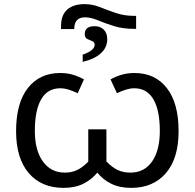

<svg xmlns="http://www.w3.org/2000/svg" viewBox="-20 -901 944 931"><path d="M390 -881Q428 -881 464.5 -866.5Q501 -852 541.5 -838Q582 -824 633 -824H640V-761H632Q575 -761 531 -775Q487 -789 453.5 -803Q420 -817 392 -817Q340 -817 340 -760H276V-775Q276 -828 306 -854.5Q336 -881 390 -881ZM439 -774Q467 -774 483.5 -757Q500 -740 500 -711Q500 -671 469.5 -643Q439 -615 381 -601V-636Q439 -656 439 -684Q439 -697 427 -701.5Q415 -706 403 -712Q391 -718 391 -736Q391 -774 439 -774ZM288 10Q181 10 119.5 -61.5Q58 -133 58 -265Q58 -401 115 -474Q172 -547 272 -547Q306 -547 334 -538.5Q362 -530 387 -516L357 -449Q333 -460 312.5 -466.5Q292 -473 272 -473Q211 -473 180 -420Q149 -367 149 -266Q149 -172 188 -118Q227 -64 294 -64Q328 -64 354 -76.5Q380 -89 408 -117V-274H496V-118Q524 -89 551 -76.5Q578 -64 612 -64Q680 -64 717.5 -118Q755 -172 755 -266Q755 -367 723.5 -420Q692 -473 631 -473Q612 -473 591 -466.5Q570 -460 547 -449L516 -516Q541 -530 569.5 -538.5Q598 -547 632 -547Q732 -547 789 -474Q846 -401 846 -265Q846 -133 784.5 -61.5Q723 10 616 10Q560 10 519.5 -10Q479 -30 452 -64Q424 -30 384 -10Q344 10 288 10Z"/></svg>

Font: Noto IKEA Arabic
Style: Regular
Weight: 400
Designer: Monotype Design Team
Foundry: Monotype Imaging Inc.
Version: Version 1.200